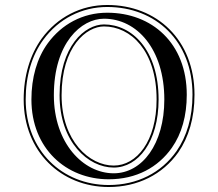

<svg xmlns="http://www.w3.org/2000/svg" viewBox="-20 -709 875 770"><path d="M760 -329C760 -549 609 -689 410 -689C304 -689 210 -640 147 -554C101 -490 75 -406 75 -310C75 -100 226 41 416 41C532 41 632 -9 695 -98C737 -159 760 -236 760 -329ZM752 -329C752 -238 729 -162 688 -103C627 -16 530 33 416 33C230 33 83 -105 83 -310C83 -405 108 -487 154 -550C215 -633 307 -681 410 -681C605 -681 752 -544 752 -329ZM729 -329C729 -536 589 -658 410 -658C311 -658 227 -611 172 -536C128 -476 106 -397 106 -310C106 -113 246 10 416 10C527 10 614 -38 669 -116C709 -173 729 -245 729 -329ZM397 -634C529 -634 639 -512 639 -310C639 -131 550 -14 436 -14C314 -14 196 -135 196 -327C196 -537 306 -634 397 -634ZM397 -611C321 -611 219 -525 219 -327C219 -139 334 -37 436 -37C534 -37 616 -141 616 -310C616 -509 509 -611 397 -611ZM397 -603C504 -603 608 -506 608 -310C608 -143 528 -45 436 -45C339 -45 227 -143 227 -327C227 -523 327 -603 397 -603Z"/></svg>

Font: Libertinus Serif Initials
Style: Regular
Weight: 400
Designer: Philipp H. Poll, Khaled Hosny
Foundry: Caleb Maclennan
Version: Version 7.050;RELEASE